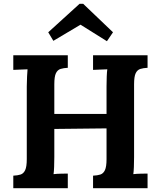

<svg xmlns="http://www.w3.org/2000/svg" viewBox="-20 -991 847 1011"><path d="M50 0V-66Q73 -67 88.5 -72Q104 -77 112.5 -95Q121 -113 121 -153V-536Q121 -563 122.5 -588Q124 -613 125 -626Q109 -625 85 -624.5Q61 -624 50 -623V-700H337V-634Q315 -633 299 -628Q283 -623 274.5 -605.5Q266 -588 266 -547V-391H541V-536Q541 -563 542 -588Q543 -613 545 -626Q529 -625 505 -624.5Q481 -624 470 -623V-700H757V-634Q735 -633 719 -628Q703 -623 694.5 -605.5Q686 -588 686 -547V-164Q686 -137 685 -112Q684 -87 682 -74Q698 -76 722.5 -76.5Q747 -77 757 -77V0H470V-66Q493 -67 508.5 -72Q524 -77 532.5 -95Q541 -113 541 -153V-315L266 -312V-164Q266 -137 265 -112Q264 -87 262 -74Q278 -76 302.5 -76.5Q327 -77 337 -77V0ZM543 -774 404 -861 261 -776 234 -821 399 -971H418L575 -821Z"/></svg>

Font: Lora
Style: Bold
Weight: 700
Designer: Olga Karpushina, Alexei Vanyashin (Cyrillic)
Foundry: Cyreal
Version: Version 3.006; ttfautohint (v1.8.4.7-5d5b);gftools[0.9.30]